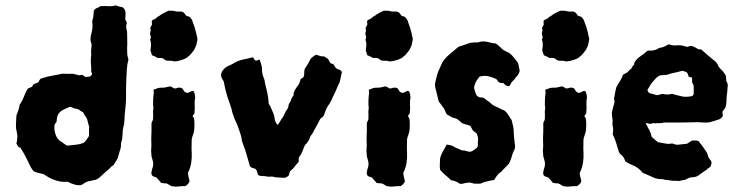

<svg xmlns="http://www.w3.org/2000/svg" viewBox="-20 -669 2777 716"><path d="M459 -447Q454 -429 453 -410.5Q452 -392 451 -374Q450 -356 450 -337.5Q450 -319 450 -301Q450 -286 448 -271Q446 -256 445 -240Q445 -236 444.5 -231Q444 -226 444 -221Q444 -207 440 -195Q437 -182 437 -169Q437 -162 436 -154Q435 -146 432 -138Q431 -133 431 -123Q430 -115 427 -107Q425 -100 423 -93.5Q421 -87 419 -79Q415 -73 411.5 -66.5Q408 -60 404 -54Q395 -49 389 -41Q379 -33 369.5 -24Q360 -15 351 -7Q339 3 327 3Q326 3 324.5 4Q323 5 321 5Q302 7 290 17Q289 18 287.5 18.5Q286 19 284 21Q271 23 257.5 19Q244 15 233 9H217Q213 9 209 8.5Q205 8 200 7Q173 1 148 -16Q145 -19 141 -20Q137 -21 132 -22Q126 -23 120 -25Q114 -27 108 -29Q103 -32 100 -37.5Q97 -43 94 -47Q89 -57 85 -65.5Q81 -74 76 -84Q72 -92 67 -100.5Q62 -109 57 -116Q57 -117 58 -117Q59 -117 59 -118L57 -120Q57 -119 56.5 -118.5Q56 -118 56 -117Q55 -118 53.5 -118.5Q52 -119 51 -120Q47 -122 45 -126.5Q43 -131 41 -135Q44 -141 44 -151Q46 -164 43 -174Q39 -189 39.5 -204Q40 -219 41 -235Q41 -240 45 -248Q52 -265 53 -278Q63 -292 69 -308Q75 -324 83 -338Q88 -340 91.5 -342Q95 -344 99 -345Q101 -347 102 -350Q103 -353 106 -355Q109 -357 113 -358.5Q117 -360 122 -361Q124 -364 125.5 -367Q127 -370 129 -373Q132 -376 133 -376Q156 -384 181 -388Q185 -389 189.5 -389.5Q194 -390 198 -391Q211 -395 224 -394Q237 -393 250 -394Q253 -394 256.5 -393Q260 -392 263 -391Q266 -391 271 -389Q276 -387 277 -389Q287 -391 291.5 -387Q296 -383 296 -383Q298 -382 304.5 -382.5Q311 -383 312 -383Q321 -385 322.5 -391.5Q324 -398 322 -398L320 -400Q321 -413 319.5 -426Q318 -439 319 -452Q320 -457 320 -462.5Q320 -468 320 -473Q319 -478 320 -482.5Q321 -487 321 -492Q321 -497 321.5 -501.5Q322 -506 320 -509Q317 -517 317.5 -525Q318 -533 320 -541Q323 -552 324.5 -563Q326 -574 324 -587V-592Q328 -602 328.5 -612Q329 -622 330 -630Q335 -637 342.5 -639.5Q350 -642 354 -646Q370 -647 384 -646Q398 -645 412 -649Q419 -646 425.5 -644.5Q432 -643 437 -642Q448 -634 448 -621Q448 -616 448 -610Q448 -604 447 -598Q448 -594 450 -591Q452 -588 453 -583Q452 -581 451.5 -577.5Q451 -574 450 -570Q451 -566 452 -560Q453 -554 454 -549Q454 -533 454.5 -518Q455 -503 454 -488Q454 -472 454.5 -467Q455 -462 459 -447ZM313 -195Q310 -203 308.5 -210.5Q307 -218 305 -224Q302 -231 297.5 -237Q293 -243 290 -250Q280 -255 275 -260Q270 -262 265.5 -263Q261 -264 256 -265Q252 -267 248.5 -268.5Q245 -270 241 -271Q234 -268 227.5 -265Q221 -262 215 -259Q199 -252 193 -233Q192 -229 192 -225Q192 -221 191 -216Q190 -213 187.5 -210Q185 -207 183 -202V-184Q185 -171 190.5 -159.5Q196 -148 209 -140Q212 -139 214.5 -136.5Q217 -134 221 -132Q227 -126 233 -126Q249 -128 264 -129.5Q279 -131 293 -137Q299 -142 302 -147Q305 -151 307 -154.5Q309 -158 312 -162V-179Q312 -184 312 -188Q312 -192 313 -195Z M714 -534Q717 -527 716 -519.5Q715 -512 713 -505Q712 -499 709 -493.5Q706 -488 704 -483Q700 -477 695.5 -472Q691 -467 687 -462Q684 -461 682 -458.5Q680 -456 677 -454Q670 -449 655 -444.5Q640 -440 631 -440Q626 -440 623 -442Q617 -442 611 -442.5Q605 -443 600 -443Q597 -445 593.5 -447Q590 -449 588 -451Q583 -453 577.5 -453Q572 -453 567 -453Q563 -456 557.5 -458.5Q552 -461 547 -463L541 -481Q542 -489 543 -498.5Q544 -508 541 -518Q538 -520 541 -523Q544 -530 541 -537Q538 -544 541 -551Q542 -553 542 -557Q539 -563 542 -568.5Q545 -574 547 -578Q546 -581 546 -584.5Q546 -588 546 -590Q547 -591 547.5 -592.5Q548 -594 550 -595Q558 -597 563.5 -602.5Q569 -608 576 -611Q583 -617 591.5 -621Q600 -625 608 -629Q616 -629 622 -629Q628 -629 634 -627Q637 -626 641 -626Q645 -626 649 -626Q663 -628 671 -615Q673 -610 678 -609Q683 -608 687 -606Q697 -597 700 -583Q702 -577 704.5 -571Q707 -565 708 -559Q710 -553 711.5 -546.5Q713 -540 714 -534ZM708 -304Q706 -298 706 -290.5Q706 -283 706 -275Q707 -268 706 -260.5Q705 -253 705 -246L698 -236Q703 -231 704 -225Q705 -219 705 -212Q705 -205 705 -197.5Q705 -190 704 -182Q703 -175 700 -167Q697 -159 695 -150Q695 -140 694.5 -126.5Q694 -113 695 -100Q696 -81 693 -61.5Q690 -42 681 -25Q681 -17 683 -9.5Q685 -2 687 6Q687 7 686 8.5Q685 10 685 12Q680 19 673 24Q672 24 671 25H667Q656 25 644.5 26.5Q633 28 619 25Q615 23 610.5 20Q606 17 601 15Q597 15 591.5 14.5Q586 14 581 13Q573 4 565 -6Q562 -8 558 -9Q554 -10 550 -12Q543 -17 545 -28Q547 -39 550 -47Q553 -60 549 -72L545 -86Q545 -94 544 -101Q543 -108 544 -115Q545 -125 544.5 -134Q544 -143 544 -153Q545 -167 545 -180.5Q545 -194 545 -207Q545 -212 546 -213Q551 -221 551 -228.5Q551 -236 551 -244Q550 -252 551.5 -260.5Q553 -269 551 -276Q551 -285 551 -293.5Q551 -302 552 -311Q553 -316 553.5 -321.5Q554 -327 552 -334Q561 -338 567.5 -340Q574 -342 580 -342Q584 -342 588.5 -342Q593 -342 597 -343Q607 -345 614 -347Q619 -346 622.5 -343.5Q626 -341 630 -339Q637 -339 644 -342Q651 -343 656.5 -341Q662 -339 665 -331Q666 -330 666.5 -329Q667 -328 668 -327L675 -323Q682 -322 687 -325.5Q692 -329 697 -330Q703 -330 704 -325Q707 -318 708 -304Z M1255 -400Q1253 -393 1251.5 -384.5Q1250 -376 1248 -368Q1247 -362 1243.5 -356Q1240 -350 1238 -344Q1234 -334 1230 -325.5Q1226 -317 1221 -307Q1218 -299 1213.5 -290.5Q1209 -282 1203 -274Q1197 -265 1194 -256Q1191 -247 1187 -237Q1184 -234 1181.5 -231.5Q1179 -229 1175 -227Q1171 -218 1166 -209.5Q1161 -201 1156 -191Q1152 -185 1149.5 -179Q1147 -173 1142 -167Q1140 -164 1138 -161Q1136 -158 1135 -154Q1129 -138 1117 -128Q1112 -115 1107 -103Q1102 -91 1094 -81V-66Q1090 -61 1085 -55.5Q1080 -50 1077 -45Q1073 -40 1068.5 -36.5Q1064 -33 1060 -28Q1059 -24 1058.5 -19.5Q1058 -15 1054 -12Q1045 -5 1037 -6Q1029 -7 1020 -7Q1011 -7 1003 -9Q997 -11 991 -10.5Q985 -10 979 -10Q973 -12 966.5 -12Q960 -12 952 -13Q948 -13 942 -17Q941 -22 939 -27Q937 -32 936 -36Q931 -41 926 -41.5Q921 -42 917 -45L912 -49Q908 -63 904.5 -75.5Q901 -88 897 -101Q894 -112 889.5 -123Q885 -134 882 -145Q881 -156 877.5 -167Q874 -178 870 -189Q866 -202 860 -214Q854 -226 850 -239Q850 -241 849 -243Q848 -245 847 -247Q844 -263 838.5 -278Q833 -293 828 -308Q824 -321 820.5 -335.5Q817 -350 815 -363Q814 -365 813 -367.5Q812 -370 811 -371Q797 -391 813 -409Q817 -414 821 -417Q825 -420 829 -422Q834 -424 839 -426.5Q844 -429 848 -431Q867 -443 884.5 -446.5Q902 -450 921 -455Q925 -454 926.5 -451.5Q928 -449 929 -446Q934 -441 940 -444L947 -447Q949 -445 949 -445Q951 -438 953.5 -430.5Q956 -423 957 -416V-409Q957 -393 965 -375Q966 -371 967 -367.5Q968 -364 968 -360Q973 -341 977 -322Q981 -303 982 -283Q983 -279 987 -275Q993 -262 998.5 -248.5Q1004 -235 1005 -221Q1006 -220 1008.5 -213.5Q1011 -207 1012 -207Q1013 -201 1017 -205.5Q1021 -210 1025 -217Q1029 -224 1029 -224Q1037 -234 1040.5 -243Q1044 -252 1051 -262Q1053 -264 1053.5 -266Q1054 -268 1055 -270Q1056 -274 1056.5 -278Q1057 -282 1059 -284Q1064 -290 1066 -298Q1068 -306 1073 -311Q1076 -313 1075 -316.5Q1074 -320 1075 -322Q1080 -336 1089 -347Q1098 -358 1101 -374Q1103 -376 1105 -377Q1107 -378 1110 -379Q1115 -387 1114.5 -394.5Q1114 -402 1116 -411Q1118 -415 1121.5 -420Q1125 -425 1128 -430Q1131 -435 1133.5 -440.5Q1136 -446 1140 -452Q1145 -456 1149 -459Q1153 -462 1158 -465Q1167 -463 1172.5 -460.5Q1178 -458 1188 -459Q1195 -455 1200.5 -451Q1206 -447 1209 -439Q1209 -438 1210 -437Q1211 -436 1211 -434Q1218 -431 1223 -430Q1225 -426 1227.5 -423Q1230 -420 1232 -416Q1237 -411 1244 -409.5Q1251 -408 1255 -400Z M1517 -534Q1520 -527 1519 -519.5Q1518 -512 1516 -505Q1515 -499 1512 -493.5Q1509 -488 1507 -483Q1503 -477 1498.5 -472Q1494 -467 1490 -462Q1487 -461 1485 -458.5Q1483 -456 1480 -454Q1473 -449 1458 -444.5Q1443 -440 1434 -440Q1429 -440 1426 -442Q1420 -442 1414 -442.5Q1408 -443 1403 -443Q1400 -445 1396.5 -447Q1393 -449 1391 -451Q1386 -453 1380.5 -453Q1375 -453 1370 -453Q1366 -456 1360.5 -458.5Q1355 -461 1350 -463L1344 -481Q1345 -489 1346 -498.5Q1347 -508 1344 -518Q1341 -520 1344 -523Q1347 -530 1344 -537Q1341 -544 1344 -551Q1345 -553 1345 -557Q1342 -563 1345 -568.5Q1348 -574 1350 -578Q1349 -581 1349 -584.5Q1349 -588 1349 -590Q1350 -591 1350.5 -592.5Q1351 -594 1353 -595Q1361 -597 1366.5 -602.5Q1372 -608 1379 -611Q1386 -617 1394.5 -621Q1403 -625 1411 -629Q1419 -629 1425 -629Q1431 -629 1437 -627Q1440 -626 1444 -626Q1448 -626 1452 -626Q1466 -628 1474 -615Q1476 -610 1481 -609Q1486 -608 1490 -606Q1500 -597 1503 -583Q1505 -577 1507.5 -571Q1510 -565 1511 -559Q1513 -553 1514.5 -546.5Q1516 -540 1517 -534ZM1511 -304Q1509 -298 1509 -290.5Q1509 -283 1509 -275Q1510 -268 1509 -260.5Q1508 -253 1508 -246L1501 -236Q1506 -231 1507 -225Q1508 -219 1508 -212Q1508 -205 1508 -197.5Q1508 -190 1507 -182Q1506 -175 1503 -167Q1500 -159 1498 -150Q1498 -140 1497.5 -126.5Q1497 -113 1498 -100Q1499 -81 1496 -61.5Q1493 -42 1484 -25Q1484 -17 1486 -9.5Q1488 -2 1490 6Q1490 7 1489 8.5Q1488 10 1488 12Q1483 19 1476 24Q1475 24 1474 25H1470Q1459 25 1447.5 26.5Q1436 28 1422 25Q1418 23 1413.5 20Q1409 17 1404 15Q1400 15 1394.5 14.5Q1389 14 1384 13Q1376 4 1368 -6Q1365 -8 1361 -9Q1357 -10 1353 -12Q1346 -17 1348 -28Q1350 -39 1353 -47Q1356 -60 1352 -72L1348 -86Q1348 -94 1347 -101Q1346 -108 1347 -115Q1348 -125 1347.5 -134Q1347 -143 1347 -153Q1348 -167 1348 -180.5Q1348 -194 1348 -207Q1348 -212 1349 -213Q1354 -221 1354 -228.5Q1354 -236 1354 -244Q1353 -252 1354.5 -260.5Q1356 -269 1354 -276Q1354 -285 1354 -293.5Q1354 -302 1355 -311Q1356 -316 1356.5 -321.5Q1357 -327 1355 -334Q1364 -338 1370.5 -340Q1377 -342 1383 -342Q1387 -342 1391.5 -342Q1396 -342 1400 -343Q1410 -345 1417 -347Q1422 -346 1425.5 -343.5Q1429 -341 1433 -339Q1440 -339 1447 -342Q1454 -343 1459.5 -341Q1465 -339 1468 -331Q1469 -330 1469.5 -329Q1470 -328 1471 -327L1478 -323Q1485 -322 1490 -325.5Q1495 -329 1500 -330Q1506 -330 1507 -325Q1510 -318 1511 -304Z M1918 -405Q1915 -392 1906 -383Q1902 -379 1899.5 -374.5Q1897 -370 1893 -368Q1889 -364 1887 -361Q1885 -358 1883 -353Q1878 -343 1866 -351Q1860 -355 1858 -359L1846 -360Q1844 -360 1843 -361Q1838 -363 1836 -367.5Q1834 -372 1829 -375Q1814 -382 1799 -385Q1784 -388 1768 -383Q1758 -370 1755 -364.5Q1752 -359 1748 -345Q1748 -338 1750.5 -331.5Q1753 -325 1755 -317Q1760 -309 1768 -306Q1772 -306 1776 -305.5Q1780 -305 1784 -304Q1788 -301 1791 -298.5Q1794 -296 1797 -294Q1804 -290 1810.5 -283.5Q1817 -277 1824 -274Q1832 -270 1839 -267Q1846 -264 1853 -260Q1859 -259 1863.5 -255Q1868 -251 1872 -246Q1875 -240 1879.5 -234Q1884 -228 1888 -221Q1891 -210 1893.5 -198.5Q1896 -187 1896 -174Q1896 -165 1897 -156.5Q1898 -148 1899 -139Q1900 -134 1900.5 -128Q1901 -122 1900 -115Q1897 -109 1894 -102Q1891 -95 1889 -87Q1885 -72 1878 -59Q1874 -54 1869 -49Q1864 -44 1859 -39Q1856 -37 1854 -34Q1852 -31 1850 -29Q1840 -23 1834 -15Q1828 -7 1823 2Q1816 3 1809 4.5Q1802 6 1794 8Q1788 9 1782 11.5Q1776 14 1771 16H1747Q1736 11 1726 12Q1716 13 1705 16Q1695 18 1691 14Q1684 9 1676.5 6.5Q1669 4 1662 3Q1652 -7 1641 -16Q1630 -25 1621 -36Q1621 -39 1620.5 -42.5Q1620 -46 1620 -49Q1620 -57 1620.5 -63.5Q1621 -70 1621 -77Q1624 -91 1631.5 -104Q1639 -117 1646 -130Q1652 -129 1657 -128Q1662 -127 1668 -125Q1673 -121 1680 -118Q1687 -115 1694 -112Q1703 -107 1708 -108Q1712 -108 1715 -107Q1718 -106 1722 -105Q1734 -100 1745 -108Q1750 -111 1754.5 -114.5Q1759 -118 1762 -124Q1762 -130 1762 -137.5Q1762 -145 1763 -152Q1763 -155 1762 -158Q1761 -161 1760 -164.5Q1759 -168 1758 -171L1744 -182Q1740 -187 1738 -192.5Q1736 -198 1731 -201L1707 -208Q1701 -211 1697 -215Q1693 -219 1689 -222Q1687 -224 1685 -225Q1683 -226 1681 -227Q1677 -228 1673 -229Q1669 -230 1664 -232Q1658 -237 1648 -241Q1642 -248 1640 -255Q1638 -262 1633 -268Q1629 -273 1625 -279Q1621 -285 1616 -291Q1613 -302 1610.5 -313.5Q1608 -325 1605 -336Q1600 -351 1604 -365Q1606 -374 1608.5 -384Q1611 -394 1615 -404Q1621 -416 1630 -437Q1640 -453 1656.5 -466.5Q1673 -480 1689 -494Q1693 -496 1698 -497.5Q1703 -499 1707 -500Q1719 -504 1725 -506.5Q1731 -509 1738.5 -510Q1746 -511 1761 -511H1763Q1777 -516 1790.5 -514Q1804 -512 1817 -508Q1820 -508 1823.5 -507.5Q1827 -507 1828 -507Q1837 -502 1843.5 -495Q1850 -488 1858 -482Q1863 -479 1869 -476.5Q1875 -474 1880 -471Q1890 -463 1897.5 -453Q1905 -443 1912 -434Q1914 -427 1915 -420Q1916 -413 1918 -405Z M2175 -534Q2178 -527 2177 -519.5Q2176 -512 2174 -505Q2173 -499 2170 -493.5Q2167 -488 2165 -483Q2161 -477 2156.5 -472Q2152 -467 2148 -462Q2145 -461 2143 -458.5Q2141 -456 2138 -454Q2131 -449 2116 -444.5Q2101 -440 2092 -440Q2087 -440 2084 -442Q2078 -442 2072 -442.5Q2066 -443 2061 -443Q2058 -445 2054.5 -447Q2051 -449 2049 -451Q2044 -453 2038.5 -453Q2033 -453 2028 -453Q2024 -456 2018.5 -458.5Q2013 -461 2008 -463L2002 -481Q2003 -489 2004 -498.5Q2005 -508 2002 -518Q1999 -520 2002 -523Q2005 -530 2002 -537Q1999 -544 2002 -551Q2003 -553 2003 -557Q2000 -563 2003 -568.5Q2006 -574 2008 -578Q2007 -581 2007 -584.5Q2007 -588 2007 -590Q2008 -591 2008.5 -592.5Q2009 -594 2011 -595Q2019 -597 2024.5 -602.5Q2030 -608 2037 -611Q2044 -617 2052.5 -621Q2061 -625 2069 -629Q2077 -629 2083 -629Q2089 -629 2095 -627Q2098 -626 2102 -626Q2106 -626 2110 -626Q2124 -628 2132 -615Q2134 -610 2139 -609Q2144 -608 2148 -606Q2158 -597 2161 -583Q2163 -577 2165.5 -571Q2168 -565 2169 -559Q2171 -553 2172.5 -546.5Q2174 -540 2175 -534ZM2169 -304Q2167 -298 2167 -290.5Q2167 -283 2167 -275Q2168 -268 2167 -260.5Q2166 -253 2166 -246L2159 -236Q2164 -231 2165 -225Q2166 -219 2166 -212Q2166 -205 2166 -197.5Q2166 -190 2165 -182Q2164 -175 2161 -167Q2158 -159 2156 -150Q2156 -140 2155.5 -126.5Q2155 -113 2156 -100Q2157 -81 2154 -61.5Q2151 -42 2142 -25Q2142 -17 2144 -9.5Q2146 -2 2148 6Q2148 7 2147 8.5Q2146 10 2146 12Q2141 19 2134 24Q2133 24 2132 25H2128Q2117 25 2105.5 26.5Q2094 28 2080 25Q2076 23 2071.5 20Q2067 17 2062 15Q2058 15 2052.5 14.5Q2047 14 2042 13Q2034 4 2026 -6Q2023 -8 2019 -9Q2015 -10 2011 -12Q2004 -17 2006 -28Q2008 -39 2011 -47Q2014 -60 2010 -72L2006 -86Q2006 -94 2005 -101Q2004 -108 2005 -115Q2006 -125 2005.5 -134Q2005 -143 2005 -153Q2006 -167 2006 -180.5Q2006 -194 2006 -207Q2006 -212 2007 -213Q2012 -221 2012 -228.5Q2012 -236 2012 -244Q2011 -252 2012.5 -260.5Q2014 -269 2012 -276Q2012 -285 2012 -293.5Q2012 -302 2013 -311Q2014 -316 2014.5 -321.5Q2015 -327 2013 -334Q2022 -338 2028.5 -340Q2035 -342 2041 -342Q2045 -342 2049.5 -342Q2054 -342 2058 -343Q2068 -345 2075 -347Q2080 -346 2083.5 -343.5Q2087 -341 2091 -339Q2098 -339 2105 -342Q2112 -343 2117.5 -341Q2123 -339 2126 -331Q2127 -330 2127.5 -329Q2128 -328 2129 -327L2136 -323Q2143 -322 2148 -325.5Q2153 -329 2158 -330Q2164 -330 2165 -325Q2168 -318 2169 -304Z M2694 -353Q2693 -343 2692.5 -332.5Q2692 -322 2690 -312Q2689 -302 2689 -290.5Q2689 -279 2685 -267Q2683 -264 2680 -260.5Q2677 -257 2674 -252Q2674 -248 2674.5 -245Q2675 -242 2676 -238Q2674 -233 2670 -229.5Q2666 -226 2662 -224Q2652 -221 2643.5 -218Q2635 -215 2626 -213Q2612 -211 2597 -212.5Q2582 -214 2567 -213Q2554 -213 2539.5 -212.5Q2525 -212 2510 -212H2454Q2450 -209 2445.5 -210Q2441 -211 2437 -209Q2433 -211 2428 -209.5Q2423 -208 2418 -210Q2414 -209 2410.5 -208.5Q2407 -208 2402 -207Q2398 -208 2395 -209.5Q2392 -211 2388 -208Q2390 -205 2392.5 -201.5Q2395 -198 2396 -193Q2399 -189 2401 -185Q2403 -181 2405 -176Q2407 -172 2408 -167.5Q2409 -163 2410 -159Q2415 -154 2421 -149Q2427 -144 2433 -139Q2438 -138 2443.5 -137Q2449 -136 2454 -135Q2460 -134 2466 -133Q2472 -132 2479 -133Q2486 -135 2492 -132.5Q2498 -130 2505 -129Q2514 -130 2523.5 -131Q2533 -132 2542 -133Q2546 -136 2550.5 -138.5Q2555 -141 2559 -144Q2572 -147 2585 -143Q2588 -138 2592.5 -133Q2597 -128 2601 -122Q2607 -113 2613 -104.5Q2619 -96 2621 -85Q2623 -80 2627 -75Q2631 -70 2633 -66Q2634 -61 2632.5 -57Q2631 -53 2630 -48Q2626 -44 2620 -41Q2619 -41 2618 -39Q2617 -37 2615 -36Q2609 -32 2603 -28Q2597 -24 2592 -20Q2578 -8 2563 -8Q2557 -8 2554 -7Q2549 -6 2544 -3Q2539 0 2533 2Q2528 2 2523 3.5Q2518 5 2513 6Q2510 6 2506 5.5Q2502 5 2498 5Q2489 6 2480 4Q2471 2 2462 2Q2459 1 2456 0Q2453 -1 2450 -1Q2433 0 2418 -6.5Q2403 -13 2388 -20Q2376 -23 2371 -31Q2364 -39 2355.5 -44.5Q2347 -50 2337 -54Q2331 -56 2325 -59.5Q2319 -63 2312 -67Q2311 -71 2309 -75Q2307 -79 2305 -83Q2303 -86 2299.5 -89Q2296 -92 2293 -95Q2290 -98 2288 -102Q2283 -119 2278 -135.5Q2273 -152 2265 -168Q2266 -175 2266.5 -182.5Q2267 -190 2265 -199Q2264 -201 2264 -204Q2264 -207 2264 -209Q2264 -214 2264.5 -217.5Q2265 -221 2264 -224Q2263 -232 2262 -240Q2261 -248 2263 -255Q2265 -263 2267 -271Q2269 -279 2272 -288Q2271 -290 2271 -294Q2271 -298 2270 -302Q2272 -313 2274 -324Q2276 -335 2279 -345Q2282 -351 2285.5 -356.5Q2289 -362 2293 -368Q2300 -380 2304 -391Q2316 -397 2318.5 -398.5Q2321 -400 2323 -403Q2325 -406 2336 -415Q2335 -418 2341 -424Q2347 -430 2345 -434Q2354 -451 2371 -461Q2377 -465 2382.5 -469.5Q2388 -474 2392 -478Q2397 -481 2401.5 -480.5Q2406 -480 2410 -480Q2413 -481 2416.5 -481.5Q2420 -482 2424 -483Q2426 -484 2429 -485Q2432 -486 2434 -488Q2436 -489 2438 -490Q2440 -491 2442 -491Q2451 -492 2459 -496Q2467 -500 2474 -504Q2489 -498 2505 -500Q2515 -501 2524.5 -499Q2534 -497 2542 -494L2556 -498Q2564 -497 2571 -493Q2578 -489 2585 -485H2594Q2595 -484 2596 -483.5Q2597 -483 2598 -482Q2609 -472 2619 -463.5Q2629 -455 2640 -446Q2655 -436 2659 -422Q2663 -416 2666 -413Q2678 -403 2687 -386Q2687 -384 2687.5 -380.5Q2688 -377 2688 -374Q2687 -369 2690 -364Q2693 -359 2694 -353ZM2567 -320V-345Q2567 -350 2566 -351Q2565 -354 2563.5 -357Q2562 -360 2561 -361V-378L2558 -381Q2554 -381 2548 -383Q2546 -392 2543 -397Q2540 -401 2535 -402Q2530 -403 2524 -405Q2511 -401 2496 -398Q2481 -395 2467 -390Q2460 -389 2454 -389Q2448 -389 2442 -388Q2432 -384 2424.5 -375.5Q2417 -367 2410 -359Q2406 -354 2403 -348Q2400 -342 2396 -337Q2395 -336 2395 -331Q2398 -323 2404 -321Q2410 -320 2416 -318Q2422 -316 2429 -314Q2432 -315 2434.5 -315Q2437 -315 2440 -316Q2452 -321 2460 -317Q2468 -316 2474.5 -317Q2481 -318 2488 -319Q2494 -316 2500.5 -315Q2507 -314 2513 -312Q2526 -308 2538 -308Q2550 -308 2562 -311Q2567 -316 2567 -320Z"/></svg>

Font: Daruma Drop One
Style: Regular
Weight: 400
Designer: Maniackers Design
Version: Version 1.000